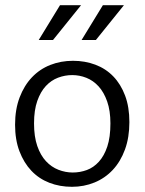

<svg xmlns="http://www.w3.org/2000/svg" viewBox="-20 -710 557 739"><path d="M478 -240Q478 -181 461 -134.5Q444 -88 414 -56Q384 -24 343.5 -7.5Q303 9 257 9Q210 9 170 -6.5Q130 -22 101 -52.5Q72 -83 55 -127.5Q38 -172 38 -230Q38 -289 55.5 -335Q73 -381 103 -412.5Q133 -444 173.5 -460Q214 -476 261 -476Q307 -476 347 -461Q387 -446 416 -416Q445 -386 461.5 -342Q478 -298 478 -240ZM405 -235Q405 -284 392.5 -319.5Q380 -355 359.5 -377.5Q339 -400 312.5 -410.5Q286 -421 258 -421Q230 -421 203.5 -411Q177 -401 156.5 -379Q136 -357 123.5 -321.5Q111 -286 111 -235Q111 -184 123.5 -148Q136 -112 157 -89.5Q178 -67 205 -56.5Q232 -46 260 -46Q288 -46 314 -55.5Q340 -65 360.5 -87.5Q381 -110 393 -146Q405 -182 405 -235ZM184 -556H129L211 -690H292ZM349 -556H294L376 -690H457Z"/></svg>

Font: Mukta Malar Light
Style: Regular
Weight: 300
Designer: Aadarsh Rajan, Girish Dalvi, Yashodeep Gholap
Foundry: Ek Type
Version: Version 2.538;PS 1.000;hotconv 16.6.51;makeotf.lib2.5.65220;